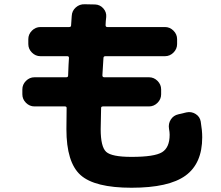

<svg xmlns="http://www.w3.org/2000/svg" viewBox="-20 -817 1040 902"><path d="M142 -317Q119 -317 102 -334Q85 -351 85 -374V-397Q85 -420 102 -437Q119 -454 142 -454H291Q300 -454 300 -462Q302 -519 304 -545Q304 -553 296 -553H170Q147 -553 130 -570Q113 -587 113 -610V-633Q113 -656 130 -673Q147 -690 170 -690H305Q314 -690 314 -698Q315 -712 317 -742Q318 -766 336 -782Q354 -798 378 -797L427 -796Q450 -795 465.5 -777.5Q481 -760 479 -737Q478 -730 477 -718Q476 -706 476 -699Q476 -690 484 -690H755Q778 -690 795 -673Q812 -656 812 -633V-610Q812 -587 795 -570Q778 -553 755 -553H475Q466 -553 466 -544Q462 -487 461 -463Q461 -454 470 -454H680Q703 -454 720 -437Q737 -420 737 -397V-374Q737 -351 720 -334Q703 -317 680 -317H464Q455 -317 455 -310Q453 -234 453 -210Q453 -127 479 -103.5Q505 -80 598 -80Q706 -80 741.5 -102Q777 -124 777 -184Q777 -196 774 -212Q770 -236 782.5 -255.5Q795 -275 818 -280L856 -289Q879 -294 899 -281.5Q919 -269 923 -246Q930 -204 930 -172Q930 -49 851.5 8Q773 65 598 65Q425 65 358.5 5.5Q292 -54 292 -210Q292 -273 293 -310Q293 -317 285 -317Z"/></svg>

Font: Rounded Mplus 1c ExtraBold
Style: Regular
Weight: 800
Version: Version 1.059.20150529